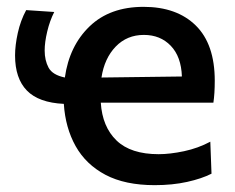

<svg xmlns="http://www.w3.org/2000/svg" viewBox="-20 -532 688 561"><path d="M432 9Q345.5 9 288.2 -21.2Q231 -51.5 201 -105Q171 -158.5 166.5 -228.5Q93 -232 58.5 -267.5Q24 -303 24 -370Q24 -399.5 32 -435.8Q40 -472 56.5 -502.5L138.5 -497Q125.5 -471.5 118 -440Q110.5 -408.5 110.5 -384.5Q110.5 -355.5 122 -334.2Q133.5 -313 169.5 -305.5Q182.5 -398 241.8 -455Q301 -512 399.5 -512Q496.5 -512 552 -457.5Q607.5 -403 607.5 -296Q607.5 -258.5 603.5 -232H274.5Q279 -161.5 320.5 -121.5Q362 -81.5 443.5 -81.5Q476.5 -81.5 517.8 -90.2Q559 -99 594.5 -118L598 -24.5Q569.5 -10 526.8 -0.5Q484 9 432 9ZM400.5 -430Q351 -430 318 -395.8Q285 -361.5 276.5 -305.5L511.5 -308.5Q509.5 -366.5 479 -398.2Q448.5 -430 400.5 -430Z"/></svg>

Font: Heraclito Medium
Style: Regular
Weight: 500
Designer: Kostas Bartsokas (font) & Cristiano Sobral (main changes)
Foundry: Kostas Bartsokas (font) & Cristiano Sobral (main changes)
Version: Version 1.00;July 8, 2020;FontCreator 13.0.0.2655 64-bit